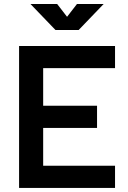

<svg xmlns="http://www.w3.org/2000/svg" viewBox="-20 -918 626 938"><path d="M73.2 0V-693.4H542V-585H190.9V-401.4H454.1V-293H190.9V-108.4H542V0ZM251 -771.5 128.9 -898.4H259.3L307.6 -835.9L356 -898.4H486.3L364.3 -771.5Z"/></svg>

Font: Cascadia Mono NF SemiBold
Style: Regular
Weight: 600
Monospace: yes
Designer: Aaron Bell
Foundry: Saja Typeworks
Version: Version 2404.023; ttfautohint (v1.8.4)